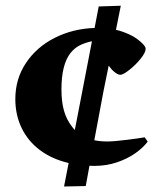

<svg xmlns="http://www.w3.org/2000/svg" viewBox="-20 -575 587 679"><path d="M502.4 -74.2Q486.3 -52.7 458.7 -33.2Q431.2 -13.7 393.8 -1Q356.4 11.7 313 11.7Q301.8 11.7 296.4 11.2L283.2 83L206.5 84.5L222.7 1.5Q164.1 -12.2 121.6 -43.9Q79.1 -75.7 56.6 -122.1Q34.2 -168.5 34.2 -224.6Q34.2 -295.9 71.8 -352.3Q109.4 -408.7 173.6 -441.2Q237.8 -473.6 314.5 -476.1L329.1 -552.2L407.2 -554.7L390.1 -469.7Q414.1 -463.9 437.5 -453.1Q459.5 -442.9 477.3 -427.2Q495.1 -411.6 495.1 -402.8Q495.1 -389.2 477.3 -367.2Q459.5 -345.2 437.5 -327.9Q415.5 -310.5 405.8 -310.5Q397 -310.5 385.5 -319.8Q374 -329.1 364.3 -342.8L345.7 -251L313.5 -79.1Q334.5 -74.7 358.4 -74.7Q383.3 -74.7 429.4 -80.6Q475.6 -86.4 491.7 -89.4ZM244.6 -115.2 272.5 -259.8 305.2 -429.2Q280.3 -423.8 262 -414.6Q243.7 -405.3 229.5 -387.7Q197.3 -347.2 197.3 -258.8Q197.3 -215.8 206.1 -184.1Q214.8 -152.3 235.8 -125.5Q244.6 -115.2 244.6 -115.2Z"/></svg>

Font: Vesper Libre Heavy
Style: Regular
Weight: 900
Designer: Robert Keller & Kimya Gandhi
Foundry: Mota Italic
Version: Version 1.058